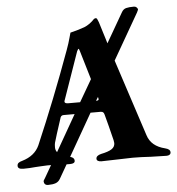

<svg xmlns="http://www.w3.org/2000/svg" viewBox="-60 -770 842 914"><g transform="rotate(-5 361.5 -313.0)"><path d="M727 -12Q727 -5 721.5 -1Q716 3 707 3L631 1Q585 -2 545 -2Q526 -2 472 0Q416 2 395 2Q386 2 379.5 -1.5Q373 -5 373 -12Q373 -27 397 -33Q432 -40 448 -50.5Q464 -61 464 -79Q464 -83 462 -93L444 -165L430 -218Q428 -226 424 -229.5Q420 -233 412 -233H364L249 -32Q269 -27 269 -12Q269 2 246 2H229L191 68Q183 82 169 87Q155 92 133 92Q123 92 118 86.5Q113 81 113 72Q113 71 115 67.5Q117 64 121 58L155 -1H137Q123 -1 105.5 0.5Q88 2 80 2Q52 5 22 5Q-4 5 -4 -11Q-4 -20 2 -25Q8 -30 20 -33Q81 -51 103 -100Q193 -309 277 -540Q289 -573 295 -596Q301 -619 302 -621Q339 -630 370 -641Q397 -652 419 -676Q424 -679 427 -679Q433 -679 435 -673Q442 -658 445 -646L457 -607Q460 -596 464.5 -583Q469 -570 473 -555L555 -697Q563 -711 576.5 -714.5Q590 -718 614 -718Q621 -718 626.5 -713Q632 -708 632 -702L626 -689L500 -470L620 -103Q637 -49 703 -33Q715 -30 721 -25Q727 -20 727 -12ZM245 -296Q245 -287 263 -287H319L380 -392L339 -530Q336 -541 333 -541Q332 -541 326 -530L247 -304Q245 -300 245 -296ZM408 -294Q408 -296 406 -304V-305L395 -287Q408 -287 408 -294ZM288 -233H235Q228 -233 224 -229Q220 -225 218 -216Q191 -134 183 -105Q181 -97 181 -84Q181 -69 189 -60Z"/></g></svg>

Font: EB Garamond
Style: Bold
Weight: 700
Designer: Georg Duffner and Octavio Pardo
Foundry: Georg Duffner
Version: Version 1.000; ttfautohint (v1.6)